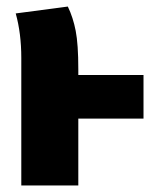

<svg xmlns="http://www.w3.org/2000/svg" viewBox="-20 -566 472 586"><path d="M418 -204H219V0H45V-389Q45 -464 28 -525L187 -546Q203 -513 211 -472Q219 -431 219 -355V-337H418Z"/></svg>

Font: Fira Sans Condensed ExtraBold
Style: Regular
Weight: 800
Width: 3
Designer: Carrois Corporate & Edenspiekermann AG
Foundry: Carrois Corporate GbR & Edenspiekermann AG
Version: Version 4.203